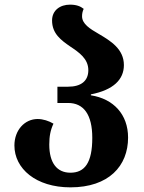

<svg xmlns="http://www.w3.org/2000/svg" viewBox="-20 -793 618 826"><path d="M283 13C448 13 531 -79 531 -201C531 -301 468 -368 371 -383V-387C468 -406 513 -451 513 -513C513 -582 456 -617 405 -647C367 -669 333 -690 333 -723C333 -734 335 -744 340 -755C326 -766 309 -773 281 -773C239 -773 204 -749 204 -705C204 -648 243 -620 282 -593C321 -567 360 -540 360 -491C360 -445 329 -420 273 -420H227V-350H273C340 -350 377 -300 377 -200C377 -92 344 -50 283 -50C225 -50 192 -92 192 -171C192 -207 197 -233 210 -261C190 -273 165 -281 142 -281C86 -281 42 -233 42 -167C42 -68 134 13 283 13Z"/></svg>

Font: Noto Serif Georgian Bold
Style: Regular
Weight: 700
Designer: Monotype Design Team, Akaki Razmadze
Foundry: Google LLC
Version: Version 2.003